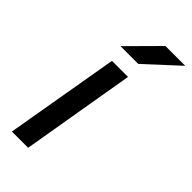

<svg xmlns="http://www.w3.org/2000/svg" viewBox="-225 -748 795 795"><g transform="rotate(45 172.5 -350.0)"><path d="M30 0 116 -500H210L125 0ZM98 -568 229 -700H345L202 -568Z"/></g></svg>

Font: Figtree Light Medium
Style: Italic
Weight: 500
Italic angle: -9.5°
Version: Version 2.000